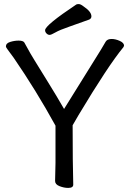

<svg xmlns="http://www.w3.org/2000/svg" viewBox="-20 -906 640 941"><path d="M314 15Q294 15 272 6.5Q250 -2 250 -19L252 -108V-290Q157 -463 47 -623Q26 -652 17.5 -663Q9 -674 9 -679Q9 -694 30 -700.5Q51 -707 71 -707Q93 -707 99 -698Q107 -685 116 -667.5Q125 -650 149.5 -610Q174 -570 216.5 -501.5Q259 -433 294 -372Q378 -508 431.5 -593Q485 -678 498 -702Q506 -715 527 -715Q546 -715 567 -705.5Q588 -696 588 -682L585 -675Q510 -584 365 -342L336 -292Q336 -107 339 -1Q339 15 314 15ZM201 -758Q201 -782 354 -884Q358 -886 366 -886Q375 -886 389 -875Q428 -849 428 -826Q428 -815 417 -810Q368 -792 320 -775.5Q272 -759 251.5 -747Q231 -735 223 -735Q215 -735 208 -742Q201 -749 201 -758Z"/></svg>

Font: LXGW WenKai Lite
Style: Bold
Weight: 700
Designer: LXGW / Fontworks Inc.
Foundry: LXGW / Fontworks Inc.
Version: Version 1.330;April 28, 2024